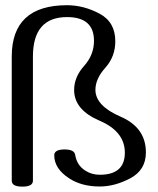

<svg xmlns="http://www.w3.org/2000/svg" viewBox="-20 -694 596 726"><path d="M64.5 11.7Q24.4 11.7 24.4 -10.7V-480Q24.4 -674.3 233.4 -674.3Q295.9 -674.3 356 -642.6Q416 -610.8 416 -538.1Q416 -480 378.4 -438Q340.8 -396 340.8 -354.5Q340.8 -293.9 436.3 -252.7Q531.7 -211.4 531.7 -117.7Q531.7 -51.3 472.9 -20Q414.1 11.2 357.4 11.2Q288.6 11.2 241.7 -19.5Q185.1 -56.2 185.1 -106.9Q185.1 -128.9 224.1 -128.9Q260.7 -128.9 264.2 -108.9Q270.5 -68.8 302.7 -48.8Q326.7 -33.2 357.4 -33.2Q452.1 -33.2 452.1 -116.7Q452.1 -196.8 356.2 -237.8Q260.3 -278.8 260.3 -353.5Q260.3 -402.8 297.9 -444.6Q335.4 -486.3 335.4 -539.6Q335.4 -629.4 233.4 -629.4Q104.5 -629.4 104.5 -480V-10.7Q104.5 11.7 64.5 11.7Z"/></svg>

Font: Gayathri
Style: Regular
Weight: 400
Designer: Binoy Dominic <binoy.domenic@gmail.com>
Foundry: SMC
Version: Version 1.000